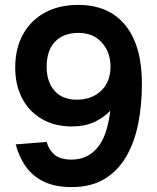

<svg xmlns="http://www.w3.org/2000/svg" viewBox="-20 -746 640 782"><path d="M298 -726Q424 -726 491 -642.5Q558 -559 558 -406Q558 -317 542.5 -240.5Q527 -164 493 -106.5Q459 -49 404.5 -16.5Q350 16 272 16Q204 16 158 -6.5Q112 -29 84.5 -68.5Q57 -108 44 -158L170 -168Q179 -136 202 -116Q225 -96 272 -96Q335 -96 376 -143.5Q417 -191 429 -295Q403 -267 364 -249Q325 -231 273 -231Q203 -231 151 -261Q99 -291 70.5 -345Q42 -399 42 -471Q42 -549 74 -606.5Q106 -664 163.5 -695Q221 -726 298 -726ZM299 -612Q239 -612 204.5 -576.5Q170 -541 170 -474Q170 -413 202 -376.5Q234 -340 293 -340Q354 -340 392 -376.5Q430 -413 430 -475Q430 -533 395 -572.5Q360 -612 299 -612Z"/></svg>

Font: Geist Mono SemiBold
Style: Regular
Weight: 600
Monospace: yes
Designer: Basement.studio, Andrés Briganti, Mateo Zaragoza
Foundry: Basement.studio, Vercel, Andrés Briganti, Guido Ferreyra, Mateo Zaragoza
Version: Version 1.500; ttfautohint (v1.8.4.7-5d5b)